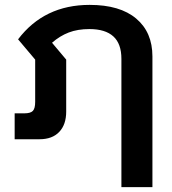

<svg xmlns="http://www.w3.org/2000/svg" viewBox="-20 -570 704 786"><path d="M477 -329Q477 -391 444 -421Q411 -451 346 -451Q298 -451 261.5 -437Q225 -423 193 -395L251 -326V-113Q251 -60 222.5 -30Q194 0 142 0H40V-106H79Q105 -106 114.5 -116Q124 -126 124 -153V-326L54 -409Q161 -550 347 -550Q471 -550 537.5 -494Q604 -438 604 -339V196H477Z"/></svg>

Font: Prompt Medium
Style: Regular
Weight: 500
Designer: Katatrad Team
Foundry: CadsonDemak
Version: Version 1.000